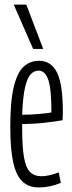

<svg xmlns="http://www.w3.org/2000/svg" viewBox="-20 -810 316 840"><path d="M150 10Q106 10 78.5 -15.5Q51 -41 38 -99Q25 -157 25 -254Q25 -368 40.5 -431Q56 -494 84 -519Q112 -544 151 -544Q204 -544 229.5 -492.5Q255 -441 255 -320Q255 -314 254.5 -301.5Q254 -289 254 -284Q226 -279 179.5 -273.5Q133 -268 77 -267V-248Q77 -167 85 -121.5Q93 -76 111.5 -57.5Q130 -39 161 -39Q194 -39 237 -56L246 -10Q199 10 150 10ZM77 -308Q114 -308 152.5 -311.5Q191 -315 205 -318Q205 -422 191 -461.5Q177 -501 149 -501Q130 -501 115 -486Q100 -471 90 -429.5Q80 -388 77 -308ZM125 -596 40 -790H95L169 -596Z"/></svg>

Font: Georama Extra Condensed Light
Style: Regular
Weight: 300
Width: 2
Designer: Jean-Baptiste Levee
Foundry: Production Type
Version: Version 1.000